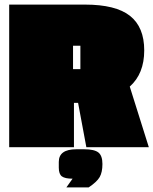

<svg xmlns="http://www.w3.org/2000/svg" viewBox="-20 -641 668 836"><path d="M545 -264 628 0H356L320 -193H302V0H20V-621H350Q484 -621 546 -572Q608 -523 608 -421.5Q608 -320 545 -264ZM330 -340V-442H298V-340ZM236 89V64Q236 9 312 9H347Q391 9 408.5 23Q426 37 426 73Q426 109 414 130Q402 151 366 175H269L296 137Q263 137 249.5 127Q236 117 236 89Z"/></svg>

Font: Passion One Black
Style: Regular
Weight: 900
Designer: Alejandro Lo Celso
Foundry: Fontstage
Version: Version 1.002